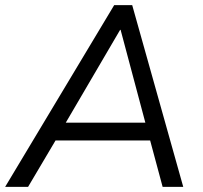

<svg xmlns="http://www.w3.org/2000/svg" viewBox="-39 -725 788 745"><path d="M-19 0 404 -705H474L672 0H592L539 -197L571 -180H145L186 -196L70 0ZM427 -609 208 -235 186 -249H552L529 -234L429 -609Z"/></svg>

Font: Nunito Sans 12pt
Style: Italic
Weight: 400
Italic angle: -9°
Designer: Vernon Adams
Foundry: Vernon Adams
Version: Version 3.101;gftools[0.9.27]